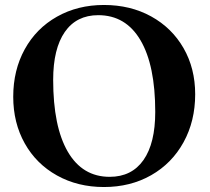

<svg xmlns="http://www.w3.org/2000/svg" viewBox="-20 -736 846 772"><path d="M33.2 -347Q33.2 -454 79.5 -538Q125.7 -622 209.1 -669Q292.5 -716 397.9 -716Q504.4 -716 587.8 -670Q671.2 -624 718 -542.5Q764.8 -461 764.8 -357Q764.8 -249 718 -164Q671.2 -79 587.8 -31.5Q504.4 16 397.9 16Q292.5 16 209.1 -30.5Q125.7 -77 79.5 -159.5Q33.2 -242 33.2 -347ZM604.2 -286Q604.2 -473.4 544.9 -574.2Q485.6 -675 375 -675Q287.5 -675 240.6 -607.5Q193.8 -540 193.8 -415Q193.8 -227 252.6 -126Q311.4 -25 421 -25Q509.5 -25 556.9 -92.5Q604.2 -160 604.2 -286Z"/></svg>

Font: Wittgenstein
Style: Regular
Weight: 400
Designer: Jörg Drees
Foundry: Jörg Drees
Version: Version 1.003;Glyphs 3.1.2 (3151)